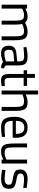

<svg xmlns="http://www.w3.org/2000/svg" viewBox="1478 -2235 768 3764"><g transform="rotate(90 1862.0 -353.0)"><path d="M281 -440Q212 -440 149 -404V0H72V-500H149V-465Q185 -487 226.5 -498.5Q268 -510 306 -510Q387 -510 423 -459Q516 -510 600 -510Q700 -510 736 -455Q769 -402 769 -265V0H692V-262Q692 -327 684.5 -366Q677 -405 655 -422.5Q633 -440 597.5 -440Q562 -440 536 -434Q485 -424 450 -404Q462 -359 462 -260V0H385V-258Q385 -326 378 -365.5Q371 -405 348.5 -422.5Q326 -440 281 -440Z M1262 -96Q1265 -58 1319 -51L1316 10Q1238 10 1195 -29Q1102 10 1025 10Q948 10 912 -29Q876 -68 876 -143Q876 -238 944 -270Q979 -287 1030 -291L1184 -306V-349Q1184 -400 1161.5 -421Q1139 -442 1095 -442Q1020 -442 907 -429L903 -488Q1009 -510 1083 -510Q1157 -510 1193 -492Q1262 -459 1262 -349ZM1030 -55Q1099 -55 1184 -85V-248L1039 -234Q994 -230 974.5 -208Q955 -186 955 -144.5Q955 -103 974 -79Q993 -55 1030 -55Z M1670 0Q1593 11 1554.5 11Q1516 11 1485.5 -5Q1455 -21 1442 -60.5Q1429 -100 1429 -172V-433H1358V-500H1429V-653H1506V-500H1663V-433H1506V-195Q1506 -142 1510.5 -112.5Q1515 -83 1530 -71Q1545 -59 1566 -59Q1587 -59 1665 -65Z M1832 -411V0H1755V-717H1832V-473Q1915 -510 1976 -510Q2037 -510 2070 -496.5Q2103 -483 2121 -454Q2154 -402 2154 -265V0H2076V-262Q2076 -327 2068.5 -366Q2061 -405 2039 -422.5Q2017 -440 1961 -440Q1905 -440 1832 -411Z M2665 -7Q2563 10 2479 10Q2395 10 2351 -19Q2270 -73 2270 -247Q2270 -428 2369 -484Q2416 -510 2480 -510Q2580 -510 2631 -454.5Q2682 -399 2682 -276L2678 -217H2349Q2350 -139 2378 -99Q2406 -59 2483 -59Q2560 -59 2663 -68ZM2349 -280H2604Q2604 -372 2574.5 -408.5Q2545 -445 2480 -445Q2349 -445 2349 -280Z M2971 -60Q3043 -60 3109 -96V-500H3186V0H3109V-35Q3077 -17 3039.5 -3.5Q3002 10 2944 10Q2886 10 2852 -16Q2818 -42 2805.5 -97Q2793 -152 2793 -239V-500H2870V-239Q2870 -173 2876.5 -134Q2883 -95 2905 -77.5Q2927 -60 2971 -60Z M3663 -424Q3567 -440 3512 -440Q3457 -440 3433 -434Q3381 -419 3381 -366Q3381 -344 3391 -330.5Q3401 -317 3429 -308Q3457 -299 3514.5 -289.5Q3572 -280 3609.5 -265Q3647 -250 3664 -223Q3681 -196 3681 -142.5Q3681 -89 3658 -54Q3614 10 3486 10Q3428 10 3309 -9L3313 -76Q3446 -60 3483 -60Q3520 -60 3547 -68Q3602 -83 3602 -144Q3602 -169 3592 -183Q3573 -208 3470 -223Q3414 -232 3376.5 -245.5Q3339 -259 3321 -286Q3303 -313 3303 -366Q3303 -419 3329 -451Q3377 -510 3483 -510Q3556 -510 3665 -491Z"/></g></svg>

Font: Cairo-CLs
Style: CLs-Regular
Weight: 400
Version: Version 3.130;gftools[0.9.24]